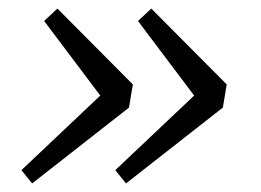

<svg xmlns="http://www.w3.org/2000/svg" viewBox="-20 -487 608 448"><path d="M333 -467 509 -290 500 -236 274 -59 249 -90 433 -264 302 -438ZM114 -467 290 -290 281 -236 55 -59 30 -90 214 -264 83 -438Z"/></svg>

Font: Source Serif 4 SmText
Style: Italic
Weight: 400
Italic angle: -12°
Designer: Frank Grießhammer
Foundry: Adobe
Version: Version 4.005;hotconv 1.1.0;makeotfexe 2.6.0